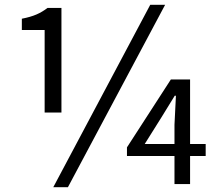

<svg xmlns="http://www.w3.org/2000/svg" viewBox="-20 -767 912 800"><path d="M166 -298V-642H71V-689Q107 -696 131.5 -706.5Q156 -717 178 -734H236V-298ZM202 13 606 -747H668L263 13ZM583 -167H707V-247L713 -368H708L652 -277ZM707 0V-117H509V-153L692 -436H772V-167H837V-117H772V0Z"/></svg>

Font: Source Han Sans SC
Style: Regular
Weight: 400
Designer: Ryoko NISHIZUKA 西塚涼子 (kana, bopomofo & ideographs); Paul D. Hunt (Latin, Greek & Cyrillic); Sandoll Communications 산돌커뮤니
Foundry: Adobe
Version: Version 2.002;hotconv 1.0.116;makeotfexe 2.5.65601; ttfautoh